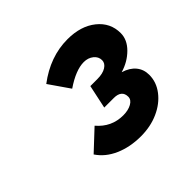

<svg xmlns="http://www.w3.org/2000/svg" viewBox="-102 -814 576 576"><g transform="rotate(-45 186.0 -526.0)"><path d="M196 -345Q150 -345 113.5 -361Q77 -377 57 -407L120 -466Q153 -427 203 -427Q224 -427 238.5 -435Q253 -443 253 -456Q253 -470 244.5 -477Q236 -484 220 -484H179L195 -559H225Q248 -559 261.5 -567.5Q275 -576 275 -589Q275 -604 262.5 -614Q250 -624 232 -624Q198 -624 151 -592L106 -657Q172 -707 246 -707Q302 -707 337 -679Q372 -651 372 -607Q372 -579 348.5 -555.5Q325 -532 291 -522Q317 -514 330.5 -497.5Q344 -481 344 -458Q344 -427 324 -401Q304 -375 270.5 -360Q237 -345 196 -345Z"/></g></svg>

Font: Red Hat Text VF
Style: Italic
Weight: 400
Italic angle: -12°
Designer: Pentagram, MCKL
Foundry: Pentagram, MCKL
Version: Version 1.023